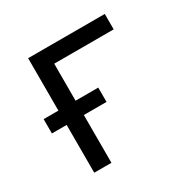

<svg xmlns="http://www.w3.org/2000/svg" viewBox="-124 -637 748 755"><g transform="rotate(-30 250.0 -260.0)"><path d="M96 0V-217H29V-282H96V-520H444V-450H174V-282H277V-217H174V0Z"/></g></svg>

Font: Iosevka Fuck
Style: Regular
Weight: 400
Monospace: yes
Designer: Belleve Invis
Foundry: Belleve Invis
Version: Version 28.0.7; ttfautohint (v1.8.3)